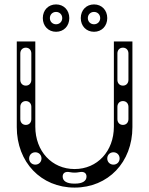

<svg xmlns="http://www.w3.org/2000/svg" viewBox="-20 -838 676 870"><path d="M318 12C470 12 580 -103 580 -262V-650H496V-264C496 -153 421 -72 318 -72C215 -72 140 -153 140 -264V-650H56V-262C56 -103 166 12 318 12ZM140 -92C124 -92 112 -104 112 -120C112 -136 124 -148 140 -148C156 -148 168 -136 168 -120C168 -104 156 -92 140 -92ZM372 -38C372 -18 354 -6 320 -6H316C282 -6 264 -18 264 -38C264 -54 276 -62 296 -58C312 -55 324 -55 340 -58C360 -62 372 -54 372 -38ZM97 -272C82 -272 72 -283 72 -298V-354C72 -369 82 -380 97 -380C112 -380 122 -369 122 -354V-298C122 -283 112 -272 97 -272ZM494 -92C478 -92 466 -104 466 -120C466 -136 478 -148 494 -148C510 -148 522 -136 522 -120C522 -104 510 -92 494 -92ZM97 -450C82 -450 72 -461 72 -476V-596C72 -611 82 -622 97 -622C112 -622 122 -611 122 -596V-476C122 -461 112 -450 97 -450ZM537 -272C522 -272 512 -283 512 -298V-354C512 -369 522 -380 537 -380C552 -380 562 -369 562 -354V-298C562 -283 552 -272 537 -272ZM537 -450C522 -450 512 -461 512 -476V-596C512 -611 522 -622 537 -622C552 -622 562 -611 562 -596V-476C562 -461 552 -450 537 -450ZM406 -694C441 -694 466 -720 466 -756C466 -792 441 -818 406 -818C371 -818 346 -792 346 -756C346 -720 371 -694 406 -694ZM234 -694C269 -694 294 -720 294 -756C294 -792 269 -818 234 -818C199 -818 174 -792 174 -756C174 -720 199 -694 234 -694ZM234 -728C218 -728 206 -740 206 -756C206 -772 218 -784 234 -784C250 -784 262 -772 262 -756C262 -740 250 -728 234 -728ZM406 -728C390 -728 378 -740 378 -756C378 -772 390 -784 406 -784C422 -784 434 -772 434 -756C434 -740 422 -728 406 -728Z"/></svg>

Font: Apfel Grotezk Brukt
Style: Regular
Weight: 300
Designer: Luigi Gorlero
Foundry: © 2023, Luigi Gorlero & Collletttivo
Version: Version 2.000;Glyphs 3.2 (3217)